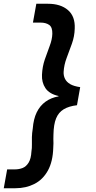

<svg xmlns="http://www.w3.org/2000/svg" viewBox="-34 -831 512 1020"><path d="M221 -811Q288 -811 327 -777.5Q366 -744 363 -679Q362 -638 348 -599Q334 -560 320 -523Q306 -486 304 -449Q303 -429 311.5 -412Q320 -395 339 -384Q358 -373 392 -368L375 -272Q332 -267 304.5 -250.5Q277 -234 264 -202Q251 -170 250 -117Q249 -104 249.5 -92.5Q250 -81 250 -70Q250 -59 249 -47Q247 27 220.5 75Q194 123 149 146Q104 169 48 169H-14L4 69H43Q67 69 86 61.5Q105 54 118 33Q131 12 133 -26Q136 -44 135.5 -62.5Q135 -81 135.5 -102.5Q136 -124 140 -148Q144 -199 161 -234Q178 -269 207.5 -290.5Q237 -312 277 -319V-321Q228 -332 207.5 -362.5Q187 -393 189 -434Q191 -477 204 -515Q217 -553 230 -587Q243 -621 244 -651Q245 -686 227.5 -698.5Q210 -711 181 -711H141L159 -811Z"/></svg>

Font: DM Sans 16pt SemiBold
Style: Italic
Weight: 600
Italic angle: -10°
Version: Version 4.004;gftools[0.9.30]